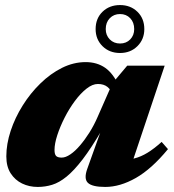

<svg xmlns="http://www.w3.org/2000/svg" viewBox="-20 -724 688 759"><path d="M325.5 -58 380.5 -211.5H383.5Q341 -139 306.8 -94.2Q272.5 -49.5 243.2 -25.8Q214 -2 186.2 6.5Q158.5 15 129 15Q95.5 15 67.5 1.5Q39.5 -12 22.2 -38.8Q5 -65.5 5 -106Q5 -154.5 22.2 -206.8Q39.5 -259 69.8 -307.2Q100 -355.5 139.8 -394.2Q179.5 -433 225.2 -455.8Q271 -478.5 318.5 -478.5Q363.5 -478.5 396 -455.8Q428.5 -433 452 -380.5L427.5 -345.5Q419.5 -368.5 405 -380.2Q390.5 -392 367 -392Q345.5 -392 322 -373.5Q298.5 -355 276 -324.8Q253.5 -294.5 235.5 -259Q217.5 -223.5 206.5 -189.8Q195.5 -156 195.5 -131Q195.5 -114 201.8 -107.5Q208 -101 224 -101Q239.5 -101 258.2 -113.8Q277 -126.5 296.2 -149Q315.5 -171.5 333.8 -200.5Q352 -229.5 366 -262L424.5 -395L483 -464.5H631L487.5 -36.5L455.5 -90Q485.5 -91 511.5 -97.8Q537.5 -104.5 563.2 -120.2Q589 -136 619 -163L644 -134.5Q579.5 -56 517 -20.5Q454.5 15 396 15Q344.5 15 327.5 -1.2Q310.5 -17.5 325.5 -58ZM454.5 -704Q496 -704 523.2 -677.5Q550.5 -651 550.5 -609Q550.5 -568.5 523.2 -541.5Q496 -514.5 454.5 -514.5Q412.5 -514.5 385.2 -541.5Q358 -568.5 358 -609Q358 -651 385.2 -677.5Q412.5 -704 454.5 -704ZM454.5 -552Q479 -552 494.8 -568.2Q510.5 -584.5 510.5 -609Q510.5 -635.5 494.8 -652Q479 -668.5 454.5 -668.5Q430 -668.5 414 -652Q398 -635.5 398 -609Q398 -584.5 414 -568.2Q430 -552 454.5 -552Z"/></svg>

Font: Newsreader ExtraBold
Style: Italic
Weight: 800
Italic angle: -17°
Designer: Hugues Gentile
Foundry: Production Type
Version: Version 1.003